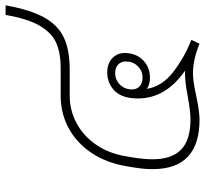

<svg xmlns="http://www.w3.org/2000/svg" viewBox="-44 -696 748 701"><g transform="rotate(-90 330.5 -346.0)"><path d="M105 -231Q99 -194 99 -163Q99 -94 134 -59.5Q169 -25 245 -25Q274 -25 328 -35Q384 -46 421 -45V-46Q321 -116 321 -217Q321 -274 348.5 -301.5Q376 -329 416 -329Q448 -329 467.5 -311Q487 -293 487 -265Q487 -225 461.5 -199Q436 -173 396 -173Q383 -173 372 -176.5Q361 -180 356 -185Q365 -128 419 -87Q473 -46 535 -22L521 8Q462 -16 413 -16Q384 -16 330 -4Q274 8 244 8Q63 8 63 -163Q63 -195 69 -231L74 -261Q86 -332 122 -386Q158 -440 212 -469.5Q266 -499 332 -499H432Q488 -499 524.5 -515.5Q561 -532 586.5 -575.5Q612 -619 626 -700H661Q645 -611 617.5 -560.5Q590 -510 544.5 -488Q499 -466 426 -466H331Q277 -466 230 -440.5Q183 -415 151.5 -368.5Q120 -322 110 -261ZM354 -239Q354 -221 365.5 -210.5Q377 -200 397 -200Q422 -200 439 -217.5Q456 -235 456 -261Q456 -279 444.5 -289.5Q433 -300 414 -300Q389 -300 371.5 -282.5Q354 -265 354 -239Z"/></g></svg>

Font: Bai Jamjuree ExtraLight
Style: Italic
Weight: 275
Italic angle: -10°
Version: Version 1.000; ttfautohint (v1.6)